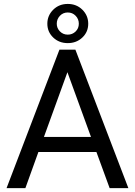

<svg xmlns="http://www.w3.org/2000/svg" viewBox="-20 -966 692 986"><path d="M475.1 -185.5H177.2L110.4 0H13.7L285.2 -710.9H367.2L639.2 0H543ZM205.6 -262.7H447.3L326.2 -595.2ZM433.1 -844.2Q433.1 -801.8 402.8 -773.2Q372.6 -744.6 328.1 -744.6Q283.2 -744.6 253.2 -773.4Q223.1 -802.2 223.1 -844.2Q223.1 -886.2 253.2 -916Q283.2 -945.8 328.1 -945.8Q373 -945.8 403.1 -916Q433.1 -886.2 433.1 -844.2ZM271.5 -844.2Q271.5 -821.3 287.8 -804.7Q304.2 -788.1 328.1 -788.1Q351.6 -788.1 368.2 -804.2Q384.8 -820.3 384.8 -844.2Q384.8 -868.2 368.4 -885Q352.1 -901.9 328.1 -901.9Q303.7 -901.9 287.6 -884.8Q271.5 -867.7 271.5 -844.2Z"/></svg>

Font: APIMedia Roboto
Style: Regular
Weight: 400
Designer: Google
Version: Version 2.137; 2017